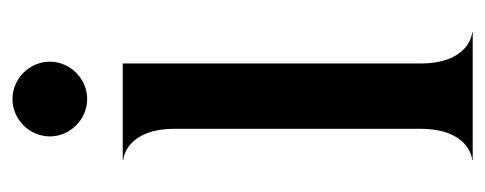

<svg xmlns="http://www.w3.org/2000/svg" viewBox="-261 -537 798 316"><g transform="rotate(-90 138.0 -379.0)"><path d="M84 -490V-86.5C84 -8.5 38 -1 33 -1V0H242.5V-1C237.5 -1 191.5 -8.5 191.5 -86.5V-576H33V-575C38 -575 84 -567.5 84 -490ZM133 -634.5C166.5 -634.5 194.5 -662.5 194.5 -696C194.5 -729.5 166.5 -757.5 133 -757.5C99.5 -757.5 71.5 -729.5 71.5 -696C71.5 -662.5 99.5 -634.5 133 -634.5Z"/></g></svg>

Font: Beautique Display Thin
Style: Bold
Weight: 500
Designer: Nhat-Quang Ngo
Version: Version 1.100;Glyphs 3.2.3 (3260)